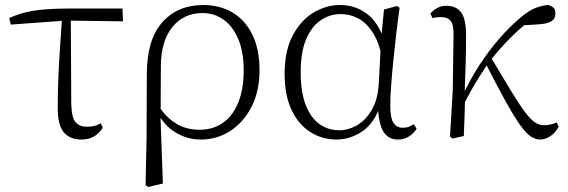

<svg xmlns="http://www.w3.org/2000/svg" viewBox="-20 -542 2265 765"><path d="M23 -444 17 -470Q49 -485 83 -493Q117 -501 158 -504.5Q199 -508 252 -508H468L470 -457L242 -460ZM305 14Q259 14 234.5 -14.5Q210 -43 210 -111Q210 -170 212.5 -232.5Q215 -295 219.5 -358Q224 -421 228 -481H262L264 -125Q266 -71 282 -54Q298 -37 326 -37Q343 -37 356.5 -40.5Q370 -44 382 -51L389 -33Q376 -11 355 1.5Q334 14 305 14Z M560 196 564 5 565 -246Q565 -383 626 -452.5Q687 -522 790 -522Q856 -522 906.5 -492Q957 -462 985.5 -404Q1014 -346 1014 -262Q1014 -178 982 -116Q950 -54 897 -20Q844 14 781 14Q724 14 676.5 -16Q629 -46 603 -103H600L613 -119Q642 -74 682 -49.5Q722 -25 774 -25Q830 -25 869.5 -53.5Q909 -82 930 -135Q951 -188 951 -261Q951 -335 929.5 -386Q908 -437 871 -463.5Q834 -490 787 -490Q712 -490 667 -434.5Q622 -379 621 -281L620 -97L619 -89L629 189L571 203Z M1322 14Q1263 14 1215.5 -16.5Q1168 -47 1141 -105.5Q1114 -164 1114 -247Q1114 -340 1146.5 -401Q1179 -462 1229.5 -492Q1280 -522 1334 -522Q1400 -522 1448.5 -482Q1497 -442 1519 -349H1527L1505 -296Q1493 -368 1467 -409.5Q1441 -451 1407.5 -468.5Q1374 -486 1338 -486Q1296 -486 1259.5 -462.5Q1223 -439 1200.5 -387.5Q1178 -336 1178 -253Q1178 -143 1219 -83Q1260 -23 1333 -23Q1367 -23 1401 -42Q1435 -61 1460 -102Q1485 -143 1489 -207L1499 -393L1510 -504L1562 -518L1572 -511Q1565 -461 1558.5 -404.5Q1552 -348 1546.5 -293.5Q1541 -239 1538 -194.5Q1535 -150 1535 -123Q1535 -71 1548 -52Q1561 -33 1585 -33Q1599 -33 1609 -37Q1619 -41 1629 -47L1640 -29Q1628 -10 1609 2Q1590 14 1566 14Q1527 14 1507.5 -17.5Q1488 -49 1485 -128H1497Q1473 -52 1424 -19Q1375 14 1322 14Z M1783 10 1773 2 1784 -183 1787 -402Q1788 -442 1776 -458Q1764 -474 1736 -474Q1727 -474 1719 -473Q1711 -472 1703 -470L1695 -488Q1705 -500 1721 -509.5Q1737 -519 1758 -519Q1799 -519 1818.5 -491Q1838 -463 1837 -393Q1837 -339 1835 -279.5Q1833 -220 1831 -161L1833 -158Q1832 -118 1831 -78.5Q1830 -39 1828 0ZM1822 -116 1808 -145H1816L1822 -158Q1851 -222 1888.5 -280Q1926 -338 1968.5 -387Q2011 -436 2054 -472Q2088 -501 2115.5 -511Q2143 -521 2165 -522Q2176 -519 2184.5 -512Q2193 -505 2193 -488Q2193 -467 2176.5 -457Q2160 -447 2126 -445L2045 -440L2112 -476Q2065 -441 2020.5 -398Q1976 -355 1930 -296L1924 -289Q1905 -260 1890 -236.5Q1875 -213 1859.5 -185.5Q1844 -158 1822 -116ZM2132 14Q2113 14 2094 1Q2075 -12 2051.5 -45Q2028 -78 1995 -137.5Q1962 -197 1914 -291L1936 -313Q1986 -229 2018.5 -176Q2051 -123 2073 -94Q2095 -65 2112 -54Q2129 -43 2148 -43Q2162 -43 2175.5 -46.5Q2189 -50 2198 -54L2206 -37Q2193 -13 2173 0.5Q2153 14 2132 14Z"/></svg>

Font: Noto Serif HK
Style: Regular
Weight: 200
Designer: Ryoko NISHIZUKA 西塚涼子 (kana & ideographs); Frank Grießhammer (Latin, Greek & Cyrillic); Wenlong ZHANG 张文龙 (bopomofo); San
Foundry: Adobe
Version: Version 2.001;hotconv 1.1.0;makeotfexe 2.6.0